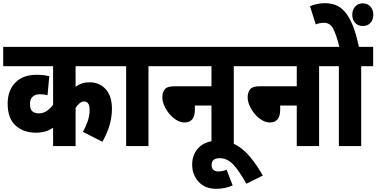

<svg xmlns="http://www.w3.org/2000/svg" viewBox="-20 -916 2361 1204"><path d="M722 -501H454V-372Q473 -386 494 -393Q515 -400 541 -400Q604 -400 643 -356.5Q682 -313 682 -234Q682 -185 668 -134Q654 -83 622 -27L500 -89Q518 -121 530 -156Q542 -191 542 -226Q542 -255 532.5 -267.5Q523 -280 508 -280Q493 -280 479 -268.5Q465 -257 454 -239V0H313V-115Q289 -99 263.5 -91.5Q238 -84 204 -84Q127 -84 77.5 -129Q28 -174 28 -266Q28 -348 75.5 -397.5Q123 -447 210 -447Q253 -447 289 -438L278 -319Q257 -325 230 -325Q201 -325 184.5 -309.5Q168 -294 168 -265Q168 -228 184.5 -216.5Q201 -205 222 -205Q251 -205 273 -220Q295 -235 313 -259V-501H0V-622H722Z M911 -501V0H771V-501H709V-622H986V-501Z M973 -622H1521V-501H1446V0H1306V-254H1202V-228Q1202 -148 1137 -148Q1112 -148 1087 -163Q1062 -178 1042 -202Q1022 -226 1010 -253.5Q998 -281 998 -306Q998 -336 1013 -355.5Q1028 -375 1072 -375H1306V-501H973Z M1439 247Q1391 268 1335 268Q1266 268 1225.5 224Q1185 180 1185 116Q1185 51 1227.5 8.5Q1270 -34 1350 -34Q1414 -34 1462.5 -6Q1511 22 1551 71Q1591 120 1628 185L1525 236Q1479 154 1442 115Q1405 76 1358 76Q1307 76 1307 118Q1307 159 1350 159Q1375 159 1401 148Z M1508 -622H2056V-501H1981V0H1841V-254H1737V-228Q1737 -148 1672 -148Q1647 -148 1622 -163Q1597 -178 1577 -202Q1557 -226 1545 -253.5Q1533 -281 1533 -306Q1533 -336 1548 -355.5Q1563 -375 1607 -375H1841V-501H1508Z M2245 -501V0H2105V-501H2043V-622H2320V-501ZM2110 -615Q2089 -699 2069.5 -736Q2050 -773 2012 -773Q1984 -773 1960 -763L1924 -877Q1969 -896 2018 -896Q2053 -896 2083.5 -885Q2114 -874 2141 -844Q2168 -814 2191 -759Q2214 -704 2232 -615ZM2189 -824Q2189 -854 2207 -874.5Q2225 -895 2255 -895Q2285 -895 2303 -874.5Q2321 -854 2321 -824Q2321 -792 2303 -772.5Q2285 -753 2255 -753Q2225 -753 2207 -772.5Q2189 -792 2189 -824Z"/></svg>

Font: Noto Sans Condensed ExtraBold
Style: Regular
Weight: 800
Width: 3
Designer: Monotype Design Team
Foundry: Monotype Imaging Inc.
Version: Version 2.013; ttfautohint (v1.8.4.7-5d5b)